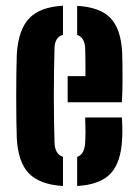

<svg xmlns="http://www.w3.org/2000/svg" viewBox="-20 -628 470 657"><path d="M37.5 -154.5Q36.5 -177.5 36 -215.8Q35.5 -254 35.5 -297.5Q35.5 -341 36 -380Q36.5 -419 37.5 -443.5Q43 -526.5 79.8 -565.2Q116.5 -604 195.5 -608.5V-509Q167.5 -501 166.5 -463Q162 -301 166.5 -141.5Q167.5 -100 195.5 -91.5V8.5Q115.5 3.5 78.8 -34.8Q42 -73 37.5 -154.5ZM211.5 -278V-367.5H272.5Q272.5 -401 272.2 -427.8Q272 -454.5 271.5 -463Q270 -499.5 244 -508.5V-608Q322.5 -603.5 358.2 -566Q394 -528.5 398 -448.5Q398.5 -436.5 399 -408.2Q399.5 -380 399.2 -345Q399 -310 397 -278ZM244 8.5V-91Q269.5 -99.5 271.5 -141.5Q273.5 -171 271.5 -226H397Q398 -216.5 398.5 -194.2Q399 -172 398 -154.5Q394.5 -72.5 358.5 -34.2Q322.5 4 244 8.5Z"/></svg>

Font: Big Shoulders Stencil Display ExtraBold
Style: Regular
Weight: 800
Designer: Patric King
Foundry: XO Type Co
Version: Version 1.000